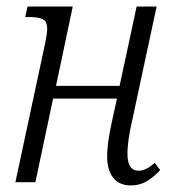

<svg xmlns="http://www.w3.org/2000/svg" viewBox="-20 -556 537 586"><path d="M380 10Q344 10 325.5 -13.5Q307 -37 307 -78Q307 -99 310.5 -124.5Q314 -150 322 -187L337 -255H142L88 0H27L118 -425Q124 -454 124 -468Q124 -491 110 -497.5Q96 -504 71 -504H57L64 -536H202L151 -294H345L397 -536H458L384 -191Q377 -161 373 -134.5Q369 -108 369 -86Q369 -35 403 -35Q426 -35 452 -59L469 -37Q451 -17 429 -3.5Q407 10 380 10Z"/></svg>

Font: Noto Serif Condensed Light
Style: Italic
Weight: 300
Width: 3
Italic angle: -12°
Designer: Monotype Design Team
Foundry: Monotype Imaging Inc.
Version: Version 2.014; ttfautohint (v1.8.4.7-5d5b)